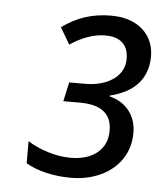

<svg xmlns="http://www.w3.org/2000/svg" viewBox="-40 -759 438 518"><g transform="rotate(5 178.5 -500.5)"><path d="M48.3 -306.6V-366.2Q73.2 -350.6 104.2 -341.1Q135.3 -331.5 164.6 -331.5Q210.4 -331.5 237.1 -353.5Q263.7 -375.5 263.7 -413.6Q263.7 -481.9 177.7 -481.9H132.3L143.6 -533.7H186.5Q217.3 -533.7 241.5 -543.2Q265.6 -552.7 279.1 -570.1Q292.5 -587.4 292.5 -610.4Q292.5 -639.2 276.4 -653.8Q260.3 -668.5 230.5 -668.5Q184.1 -668.5 134.8 -635.3L108.4 -680.2Q138.7 -702.1 170.9 -712.6Q203.1 -723.1 241.2 -723.1Q276.4 -723.1 302.5 -710.7Q328.6 -698.2 343 -675.5Q357.4 -652.8 357.4 -622.6Q357.4 -579.1 332.3 -549.8Q307.1 -520.5 255.4 -507.8V-505.9Q290 -497.1 309.1 -472.4Q328.1 -447.8 328.1 -413.1Q328.1 -373 307.6 -342.3Q287.1 -311.5 251 -294.7Q214.8 -277.8 169.4 -277.8Q135.3 -277.8 103 -285.4Q70.8 -293 48.3 -306.6Z"/></g></svg>

Font: Viking Open Sans
Style: Italic
Weight: 400
Italic angle: -12°
Foundry: Ascender Corporation
Version: Version 2.000